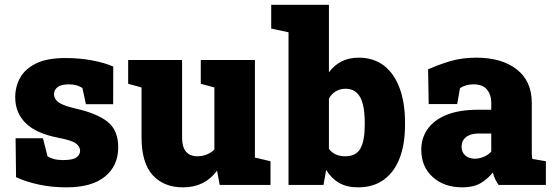

<svg xmlns="http://www.w3.org/2000/svg" viewBox="-20 -782 2337 812"><path d="M261.7 10.3Q199.2 10.3 145.3 -1.2Q91.3 -12.7 47.9 -32.7L45.9 -197.3H161.6L181.2 -120.6Q191.4 -114.3 207.5 -109.6Q223.6 -105 246.1 -105Q287.6 -105 303.2 -116.2Q318.8 -127.4 318.8 -144.5Q318.8 -161.6 301.3 -175.3Q283.7 -188.5 225.1 -199.7Q132.3 -217.8 88.4 -261.5Q44.4 -305.2 44.4 -370.6Q44.4 -415.5 64.9 -452.6Q85.4 -490.2 132.1 -513.4Q178.7 -536.6 256.8 -536.6Q316.4 -536.6 370.4 -526.4Q424.3 -516.1 459 -500.5L458.5 -341.3H343.3L328.6 -409.7Q305.7 -425.3 271.5 -425.3Q238.8 -425.3 223.6 -413.6Q208.5 -401.9 208.5 -383.3Q208.5 -373 215.3 -361.8Q222.7 -349.6 245.1 -339.8Q267.6 -330.1 298.3 -323.2Q388.7 -303.2 434.3 -267.6Q480 -231.9 480 -159.2Q480 -81.1 424.1 -35.4Q368.2 10.3 261.7 10.3Z M754.4 10.3Q672.4 10.3 625.5 -41.5Q578.6 -93.3 578.6 -201.7V-412.1L522 -427.7V-528.3H750V-200.7Q750 -121.1 815.4 -121.1Q834.5 -121.1 853.3 -128.2Q872.1 -135.3 886.7 -149.4V-412.1L829.1 -427.7V-528.3H1058.1V-115.7L1124 -100.1V0H909.2L897.9 -60.1Q845.7 10.3 754.4 10.3Z M1494.1 10.3Q1446.8 10.3 1414.3 -8.5Q1381.8 -27.3 1359.4 -63L1348.1 0H1200.2V-645.5L1127 -661.1V-761.7H1371.1V-476.1Q1392.6 -505.9 1424.1 -522Q1455.6 -538.1 1497.1 -538.1Q1560.1 -538.1 1604 -504.4Q1647.5 -470.7 1670.2 -408.9Q1692.9 -347.2 1692.9 -263.2V-252.9Q1692.9 -172.4 1670.4 -113.8Q1647.9 -54.7 1603.5 -22.2Q1559.1 10.3 1494.1 10.3ZM1439.5 -121.1Q1485.8 -121.1 1504.2 -153.8Q1522.5 -186.5 1522.5 -252.9V-263.2Q1522.5 -310.1 1514.6 -341.3Q1498 -406.7 1441.9 -406.7Q1418 -406.7 1399.7 -395.5Q1381.3 -384.3 1371.1 -364.7V-152.3Q1383.8 -135.7 1401.1 -128.4Q1418.5 -121.1 1439.5 -121.1Z M1935.1 10.3Q1858.4 10.3 1810.1 -33.2Q1761.7 -76.7 1761.7 -148.9Q1761.7 -198.7 1788.6 -236.3Q1814.9 -274.4 1868.4 -296.1Q1921.9 -317.9 2002.4 -317.9H2057.6V-349.1Q2057.6 -380.9 2039.6 -403.1Q2021.5 -425.3 1982.4 -425.3Q1949.7 -425.3 1925.3 -409.2L1913.6 -341.8H1793L1790.5 -488.8Q1835.4 -508.8 1884.5 -523.4Q1933.6 -538.1 1994.1 -538.1Q2102.1 -538.1 2165.5 -488.5Q2229 -439 2229 -347.2V-152.3Q2229 -141.1 2229.2 -130.4Q2229.5 -119.6 2231.4 -109.9L2288.6 -100.1V0H2088.4Q2082 -8.8 2074.7 -23.4Q2067.4 -38.1 2064.5 -52.7Q2040.5 -22.9 2010.7 -6.3Q1981 10.3 1935.1 10.3ZM1987.8 -110.8Q2006.3 -110.8 2025.1 -118.4Q2043.9 -126 2057.6 -141.1V-217.3H2004.4Q1969.7 -217.3 1950.9 -202.1Q1932.1 -187 1932.1 -162.1Q1932.1 -138.2 1947.8 -124.5Q1963.4 -110.8 1987.8 -110.8Z"/></svg>

Font: Battambang Black
Style: Regular
Weight: 900
Designer: Danh Hong
Version: Version 8.002; ttfautohint (v1.8.3)